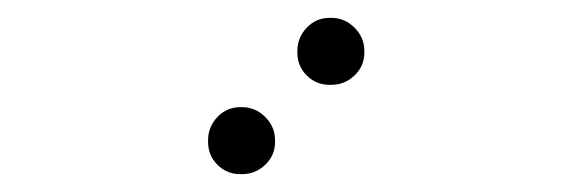

<svg xmlns="http://www.w3.org/2000/svg" viewBox="-20 -8 640 215"><path d="M349 12Q334 12 323.5 23Q313 34 313 49V51Q313 66 323.5 76.5Q334 87 349 87H351Q366 87 377 76.5Q388 66 388 51V49Q388 34 377 23Q366 12 351 12ZM249 112Q234 112 223.5 123Q213 134 213 149V151Q213 166 223.5 176.5Q234 187 249 187H251Q266 187 277 176.5Q288 166 288 151V149Q288 134 277 123Q266 112 251 112Z"/></svg>

Font: Doto Rounded
Style: Bold
Weight: 700
Monospace: yes
Version: Version 1.000